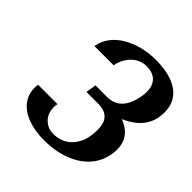

<svg xmlns="http://www.w3.org/2000/svg" viewBox="-191 -870 1029 1029"><g transform="rotate(45 323.0 -355.5)"><path d="M61 -179C58 -157 59 -138 63 -120C83 -36 173 9 297 9C337 9 375 4 409 -5C502 -30 586 -88 604 -199C618 -290 576 -341 509 -366C569 -392 630 -437 643 -518C648 -551 646 -581 638 -606C612 -684 529 -720 412 -720C340 -720 273 -701 225 -672C179 -645 138 -601 128 -539H274C277 -558 284 -576 292 -591C316 -635 356 -661 403 -661C466 -661 512 -624 498 -533C482 -435 436 -394 368 -394H281L272 -335H359C435 -335 471 -295 454 -185C451 -166 446 -147 437 -131C410 -77 362 -50 306 -50C289 -50 273 -53 260 -60C227 -77 197 -112 208 -179Z"/></g></svg>

Font: Aerodynamic
Style: Obl
Weight: 500
Designer: Google
Version: Version 2.000980; 2014